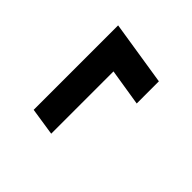

<svg xmlns="http://www.w3.org/2000/svg" viewBox="-21 -611 643 643"><g transform="rotate(-45 300.0 -289.5)"><path d="M379 -175 400 -306H105L120 -404H520L484 -175Z"/></g></svg>

Font: JetBrains Mono NL SemiBold
Style: Italic
Weight: 600
Italic angle: -9°
Monospace: yes
Designer: Philipp Nurullin, Konstantin Bulenkov
Foundry: JetBrains
Version: Version 2.305; ttfautohint (v1.8.4.7-5d5b)